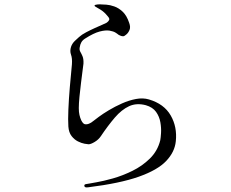

<svg xmlns="http://www.w3.org/2000/svg" viewBox="-20 -808 1040 865"><path d="M651 -360Q719 -340 749 -288Q779 -236 772 -171Q767 -123 728.5 -82.5Q690 -42 605.5 -12Q521 18 376 36Q360 38 360 29Q359 23 367 21.5Q375 20 382 19Q386 18 415.5 13Q445 8 488 -4Q531 -16 576 -38Q621 -60 655.5 -94Q690 -128 702 -176Q704 -186 705.5 -208.5Q707 -231 702.5 -257Q698 -283 683 -304Q668 -325 637 -334Q595 -345 561.5 -329.5Q528 -314 497.5 -278.5Q467 -243 434 -194Q424 -179 406.5 -168.5Q389 -158 379 -158Q375 -158 361 -160.5Q347 -163 331 -171Q315 -179 302.5 -195Q290 -211 288 -238Q286 -267 288 -314Q290 -361 294.5 -414.5Q299 -468 304 -518Q306 -545 300 -561.5Q294 -578 300 -597Q305 -612 317 -623.5Q329 -635 336 -641Q348 -652 368 -662.5Q388 -673 408 -682Q428 -691 443 -697.5Q458 -704 461 -706Q468 -711 471.5 -717.5Q475 -724 466 -734Q454 -749 443.5 -757Q433 -765 420 -772Q415 -775 410 -778Q405 -781 406 -783Q407 -787 420 -788Q433 -789 437 -788Q443 -788 459 -787Q475 -786 495 -779Q515 -772 533 -755Q551 -738 562 -705Q569 -686 563.5 -673Q558 -660 549.5 -653Q541 -646 538 -645Q528 -643 513 -652Q510 -655 500.5 -661Q491 -667 473.5 -670Q456 -673 429 -666Q402 -659 363 -634Q352 -627 346.5 -617.5Q341 -608 339 -594Q337 -583 342 -574.5Q347 -566 352 -554Q357 -542 356 -521Q355 -514 352 -490Q349 -466 345 -434.5Q341 -403 338 -372Q335 -341 335 -321Q335 -303 338 -290Q341 -277 346 -266Q355 -248 365 -248Q371 -247 380.5 -250.5Q390 -254 402 -264Q407 -268 425 -281.5Q443 -295 470.5 -311.5Q498 -328 529.5 -342Q561 -356 592.5 -362Q624 -368 651 -360Z"/></svg>

Font: Shippori Mincho TTF
Style: Regular
Weight: 400
Version: Version 2.100